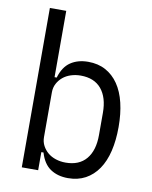

<svg xmlns="http://www.w3.org/2000/svg" viewBox="-84 -803 693 878"><g transform="rotate(10 262.0 -364.0)"><path d="M76 -740H152V-432H162Q177 -483 210.5 -505.5Q244 -528 292 -528Q338 -528 373 -509Q408 -490 432 -455Q456 -420 468 -370Q480 -320 480 -258Q480 -196 468 -146Q456 -96 432 -61Q408 -26 373 -7Q338 12 292 12Q244 12 210.5 -10.5Q177 -33 162 -84H152V0H76ZM269 -56Q332 -56 365 -95.5Q398 -135 398 -206V-310Q398 -381 365 -420.5Q332 -460 269 -460Q245 -460 223.5 -453Q202 -446 186.5 -433Q171 -420 161.5 -402Q152 -384 152 -362V-154Q152 -132 161.5 -114Q171 -96 186.5 -83Q202 -70 223.5 -63Q245 -56 269 -56Z"/></g></svg>

Font: IBM Plex Sans Cond
Style: Regular
Weight: 400
Width: 3
Designer: Mike Abbink, Paul van der Laan, Pieter van Rosmalen
Foundry: Bold Monday
Version: Version 1.3